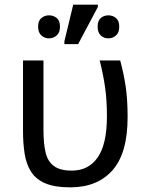

<svg xmlns="http://www.w3.org/2000/svg" viewBox="-20 -796 638 826"><path d="M282 10Q215 10 174.5 -7.5Q134 -25 113.5 -57.5Q93 -90 86 -134.5Q79 -179 79 -233V-536H167V-236Q167 -179 176 -140.5Q185 -102 211.5 -82Q238 -62 289 -62Q361 -62 400.5 -119Q440 -176 440 -296Q440 -366 432 -421Q424 -476 409 -536H497Q513 -477 521 -421.5Q529 -366 529 -292Q529 -137 464 -63.5Q399 10 282 10ZM257 -606V-618L295 -776H401V-766L316 -606ZM191 -631Q172 -631 158 -643.5Q144 -656 144 -681Q144 -707 158 -718.5Q172 -730 191 -730Q210 -730 224 -718.5Q238 -707 238 -681Q238 -656 224 -643.5Q210 -631 191 -631ZM446 -631Q427 -631 413.5 -643.5Q400 -656 400 -681Q400 -707 413.5 -718.5Q427 -730 446 -730Q465 -730 479 -718.5Q493 -707 493 -681Q493 -656 479 -643.5Q465 -631 446 -631Z"/></svg>

Font: Noto Sans Living
Style: Regular
Weight: 400
Designer: Monotype Design Team
Foundry: Monotype Imaging Inc.
Version: Version 2.013; ttfautohint (v1.8.4.7-5d5b)